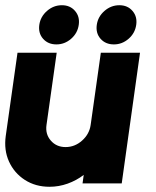

<svg xmlns="http://www.w3.org/2000/svg" viewBox="-27 -702 597 735"><path d="M-5 -181.5 40 -500H190L151 -223.5Q146 -188.5 167.5 -163.8Q189 -139 224 -139Q259.5 -139 287.2 -163.8Q315 -188.5 320 -223.5L359 -500H509L439 0H289L293.5 -32.5Q265.5 -11 231.8 1Q198 13 162.5 13Q109 13 68.2 -13.2Q27.5 -39.5 7.5 -83.5Q-12.5 -127.5 -5 -181.5ZM189 -532Q157 -532 138 -553.5Q119 -575 123.5 -607Q128 -638.5 153 -660.2Q178 -682 210 -682Q241.5 -682 260.2 -660.2Q279 -638.5 274.5 -607Q270 -575 245.2 -553.5Q220.5 -532 189 -532ZM409 -532Q377 -532 358 -553.5Q339 -575 343.5 -607Q348 -638.5 373 -660.2Q398 -682 430 -682Q461.5 -682 480.2 -660.2Q499 -638.5 494.5 -607Q490 -575 465.2 -553.5Q440.5 -532 409 -532Z"/></svg>

Font: Urbanist Black
Style: Italic
Weight: 900
Italic angle: -8°
Designer: Corey Hu
Foundry: Corey Hu
Version: Version 1.330; ttfautohint (v1.8.4.7-5d5b)